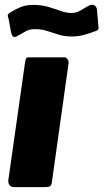

<svg xmlns="http://www.w3.org/2000/svg" viewBox="-20 -764 423 784"><path d="M192 -21Q190 -7 184 -3.5Q178 0 162 0H38Q25 0 19 -8Q13 -16 14 -28L83 -514Q85 -524 87.5 -527Q90 -530 99 -530H243Q250 -530 255.5 -522.5Q261 -515 260 -506ZM370 -637Q352 -630 326.5 -622.5Q301 -615 273 -615Q243 -615 218 -623Q193 -631 171 -638Q149 -645 123 -645Q99 -645 84.5 -636Q70 -627 47 -615Q38 -610 32.5 -616Q27 -622 25 -633L16 -682Q15 -689 12 -697Q9 -705 22 -713Q42 -726 64 -735Q86 -744 117 -744Q149 -744 176.5 -736Q204 -728 227.5 -719.5Q251 -711 272 -711Q289 -711 302.5 -718Q316 -725 328.5 -733Q341 -741 351 -744Q362 -746 368.5 -740Q375 -734 376 -724L381 -666Q382 -658 382.5 -649.5Q383 -641 370 -637Z"/></svg>

Font: Libre Franklin Thin ExtraBold
Style: Italic
Weight: 800
Italic angle: -8°
Version: Version 2.000